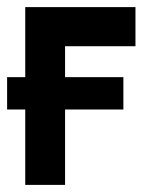

<svg xmlns="http://www.w3.org/2000/svg" viewBox="-20 -520 406 540"><path d="M0 -303V-212H327V-303ZM51 -500V0H163V-390H361V-500Z"/></svg>

Font: Advent Pro Expanded
Style: Bold
Weight: 700
Width: 7
Designer: VivaRado, Andreas Kalpakidis
Foundry: VivaRado, Andreas Kalpakidis
Version: Version 3.000